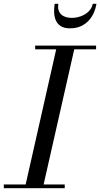

<svg xmlns="http://www.w3.org/2000/svg" viewBox="-60 -990 528 1010"><path d="M70.5 0 240 -750H335L165 0ZM-40 0V-19.5H280.5V0ZM125 -730.5V-750H445.5V-730.5ZM307.5 -841Q277.5 -841 259.8 -852.5Q242 -864 233.8 -882.8Q225.5 -901.5 224.8 -924.2Q224 -947 227.5 -970H247Q243 -945.5 251 -929Q259 -912.5 276.5 -904.2Q294 -896 317.5 -896Q341 -896 364.5 -904.2Q388 -912.5 405.5 -929Q423 -945.5 428 -970H447.5Q444 -947 434.2 -924.2Q424.5 -901.5 407.5 -882.8Q390.5 -864 366 -852.5Q341.5 -841 307.5 -841Z"/></svg>

Font: Bodoni Moda SC
Style: Italic
Weight: 400
Italic angle: -13°
Designer: Owen Earl
Foundry: indestructible type
Version: Version 2.005